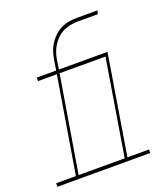

<svg xmlns="http://www.w3.org/2000/svg" viewBox="-179 -832 814 928"><g transform="rotate(-20 228.0 -367.5)"><path d="M72 -18H309L390 -512H154ZM-44 0 -43 -18H58L140 -512H43V-530H143L151 -580Q154 -601 160.5 -621Q167 -641 178.5 -659.5Q190 -678 206.5 -693.5Q223 -709 242.5 -718.5Q262 -728 283 -731.5Q304 -735 324 -735H429L426 -717H323Q305 -717 286 -713.5Q267 -710 249 -702Q231 -694 216 -680Q201 -666 190.5 -649.5Q180 -633 173.5 -614.5Q167 -596 164 -577L157 -530H407L323 -18H434V0Z"/></g></svg>

Font: Iosevka Slab Thin Oblique
Style: Regular
Weight: 100
Italic angle: -9°
Monospace: yes
Designer: Belleve Invis
Foundry: Belleve Invis
Version: Version 11.1.0; ttfautohint (v1.8.3)